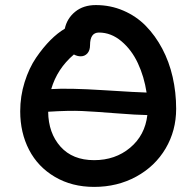

<svg xmlns="http://www.w3.org/2000/svg" viewBox="-20 -690 778 761"><path d="M353 50.8Q265.1 50.8 197.8 11.2Q130.4 -28.3 95.2 -96.2Q60.1 -164.1 60.1 -249Q60.1 -308.6 77.6 -364.5Q95.2 -420.4 123 -461.2Q150.9 -502 179.7 -530.8Q208.5 -559.6 236.8 -576.2Q245.6 -617.2 278.1 -643.6Q310.5 -669.9 359.9 -669.9Q418 -669.9 469 -647.9Q520 -626 557.9 -587.4Q595.7 -548.8 623 -497.3Q650.4 -445.8 664.3 -384.8Q678.2 -323.7 678.2 -258.8Q678.2 -172.4 636.5 -101.6Q594.7 -30.8 520 10Q445.3 50.8 353 50.8ZM299.8 -466.8Q286.1 -466.8 272.9 -474.1Q206.5 -417.5 183.1 -336.9Q252.4 -341.3 390.9 -332.5Q529.3 -323.7 561 -323.2Q551.3 -386.2 526.6 -439.2Q502 -492.2 461.2 -526.6Q420.4 -561 372.1 -561Q336.9 -561 336.9 -511.2Q336.9 -490.2 326.4 -478.5Q315.9 -466.8 299.8 -466.8ZM353 -55.2Q437 -55.2 495.8 -104.5Q554.7 -153.8 564 -233.9Q522.5 -234.4 439.2 -241Q356 -247.6 305.2 -250Q254.4 -252.4 170.9 -247.1Q171.9 -162.6 219.7 -108.9Q267.6 -55.2 353 -55.2Z"/></svg>

Font: Shantell Sans Bouncy
Style: Regular
Weight: 500
Designer: Stephen Nixon, Anya Danilova, Shantell Martin
Foundry: Arrow Type
Version: Version 1.006;[9816181b4]